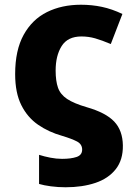

<svg xmlns="http://www.w3.org/2000/svg" viewBox="-20 -579 567 811"><path d="M257 212Q225 212 195 208Q165 204 145 198V75Q167 82 192.5 87Q218 92 242 92Q280 92 303.5 84Q327 76 327 53Q327 30 305 18.5Q283 7 243 -5Q186 -21 141 -52Q96 -83 70 -135Q44 -187 44 -266Q44 -367 80 -432Q116 -497 178.5 -528Q241 -559 322 -559Q368 -559 410.5 -550Q453 -541 497 -520L448 -393Q410 -409 382 -417Q354 -425 324 -425Q266 -425 240.5 -384.5Q215 -344 215 -281Q215 -237 225 -208.5Q235 -180 263.5 -161Q292 -142 347 -126Q427 -103 462.5 -65.5Q498 -28 499 35Q500 96 469 135.5Q438 175 383 193.5Q328 212 257 212Z"/></svg>

Font: Noto Sans ExtraBold
Style: Regular
Weight: 800
Designer: Monotype Design Team
Foundry: Monotype Imaging Inc.
Version: Version 2.007